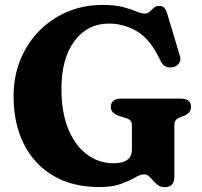

<svg xmlns="http://www.w3.org/2000/svg" viewBox="-20 -739 820 778"><path d="M686.5 -23Q686.5 19.5 647 19.5Q627.5 19.5 614 6.5Q600.5 -6.5 589 -19.5Q577.5 -32.5 564 -32.5Q549.5 -32.5 527.5 -19.8Q505.5 -7 470.8 6Q436 19 382.5 19Q273.5 19 195.8 -27Q118 -73 76.5 -155.8Q35 -238.5 35 -349.5Q35 -428.5 62.2 -496Q89.5 -563.5 138.5 -613.5Q187.5 -663.5 253 -691.2Q318.5 -719 394.5 -719Q447 -719 479.5 -710.2Q512 -701.5 532 -692.8Q552 -684 565.5 -684Q578.5 -684 586.8 -691.8Q595 -699.5 603.2 -707.2Q611.5 -715 624.5 -715Q639 -715 646.2 -706.8Q653.5 -698.5 659 -679L709.5 -510.5Q714 -494 705 -481.8Q696 -469.5 679.5 -466.5Q664 -463.5 651 -469.8Q638 -476 630 -493.5Q589.5 -580 535.5 -611.8Q481.5 -643.5 421.5 -643.5Q334.5 -643.5 281.8 -572.8Q229 -502 229 -379Q229 -282 257.2 -214.8Q285.5 -147.5 333.2 -112.5Q381 -77.5 440 -77.5Q478.5 -77.5 496.5 -92Q514.5 -106.5 514.5 -132V-231Q514.5 -244.5 508 -251Q501.5 -257.5 486 -262L463 -269Q447.5 -274.5 438.2 -283Q429 -291.5 429 -305.5Q429 -339.5 472.5 -339.5H710.5Q754 -339.5 754 -306Q754 -282 727.5 -270.5L713.5 -265.5Q701 -261 693.8 -253.8Q686.5 -246.5 686.5 -231Z"/></svg>

Font: Fraunces 9pt Soft
Style: Bold
Weight: 700
Version: Version 1.000;[b76b70a41]